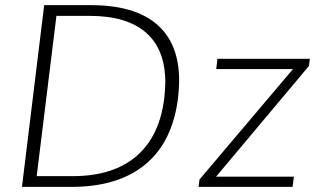

<svg xmlns="http://www.w3.org/2000/svg" viewBox="-20 -731 1240 751"><path d="M756.8 0 760.3 -28.8 1126 -460.9H825.7L830.6 -501H1191.9L1188.5 -473.1L825.2 -40H1129.4L1124.5 0ZM65.9 0 152.8 -710.9H335.4Q505.9 -710.9 593.3 -636Q680.7 -561 680.7 -415.5Q680.7 -383.8 676.3 -347.7Q655.3 -176.8 549.1 -88.4Q442.9 0 259.3 0ZM123.5 -42H264.2Q421.9 -42 513.2 -119.9Q604.5 -197.8 622.6 -347.7Q626.5 -381.8 626.5 -409.2Q626.5 -537.1 551.5 -603Q476.6 -668.9 330.6 -668.9H200.7Z"/></svg>

Font: Muli
Style: ExtraLightItalic
Weight: 200
Italic angle: -7°
Designer: Vernon Adams
Foundry: newtypography
Version: Version 2.0; ttfautohint (v1.00rc1.2-2d82) -l 8 -r 50 -G 200